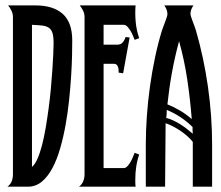

<svg xmlns="http://www.w3.org/2000/svg" viewBox="-20 -704 832 724"><path d="M7.8 0Q19.5 -8.3 24.2 -20.8Q28.8 -33.2 28.8 -46.4V-639.6Q28.8 -652.3 23.4 -663.3Q18.1 -674.3 10.7 -683.6H114.3Q180.7 -683.6 216.6 -651.6Q252.4 -619.6 252.4 -551.3Q252.4 -530.3 251.7 -495.6Q251 -460.9 248.3 -418.2Q245.6 -375.5 240.7 -327.9Q235.8 -280.3 227.5 -233.9Q219.2 -187.5 207 -145Q194.8 -102.5 177.7 -70.3Q160.6 -38.1 137.7 -19Q114.7 0 85.4 0ZM100.6 -74.7Q111.3 -83 120.8 -104.2Q130.4 -125.5 138.2 -155.3Q146 -185.1 152.1 -220.9Q158.2 -256.8 163.3 -294.9Q168.5 -333 171.9 -370.6Q175.3 -408.2 177.5 -441.2Q179.7 -474.1 180.9 -500.2Q182.1 -526.4 182.1 -541Q182.1 -565.4 178 -579.1Q173.8 -592.8 164.1 -599.4Q154.3 -606 138.7 -607.7Q123 -609.4 100.6 -610.4Z M277.8 0Q289.1 -8.3 293.9 -20.8Q298.8 -33.2 298.8 -46.4V-639.6Q298.8 -652.3 293.5 -663.3Q288.1 -674.3 280.8 -683.6H491.2Q488.8 -652.8 491.7 -621.3Q494.6 -589.8 504.9 -560.1L487.8 -553.7Q485.4 -559.6 481.4 -569.1Q477.5 -578.6 472.2 -587.6Q466.8 -596.7 460.4 -603.5Q454.1 -610.4 446.3 -610.4H370.6V-535.6H422.9Q435.5 -535.6 442.9 -544.4Q450.2 -553.2 453.6 -564.5L468.8 -562.5L444.3 -427.7L427.2 -430.2Q427.7 -435.1 427.2 -440.7Q426.8 -446.3 425 -451.4Q423.3 -456.5 419.7 -460Q416 -463.4 409.7 -463.4H370.6V-70.3H446.3Q454.1 -70.3 460.4 -77.1Q466.8 -84 472.2 -93.3Q477.5 -102.5 481.4 -112.3Q485.4 -122.1 487.8 -127.9L504.9 -121.1Q497.1 -99.1 493.7 -75.7Q490.2 -52.2 490.2 -28.8Q490.2 -21.5 490.2 -14.2Q490.2 -6.8 491.2 0Z M709.5 -683.6Q704.6 -676.8 701.4 -668.7Q698.2 -660.6 698.2 -652.3Q698.2 -647.9 700.9 -639.6Q703.6 -631.3 707 -622.1Q710.4 -612.8 713.9 -603.8Q717.3 -594.7 718.8 -589.4Q748.5 -486.8 764.2 -376.7Q779.8 -266.6 779.8 -160.2V0H707V-168.9Q698.7 -179.7 686.3 -190.7Q673.8 -201.7 659.7 -211.2Q645.5 -220.7 631.1 -228Q616.7 -235.4 604.5 -239.3Q604.5 -178.7 603.5 -119.6Q602.5 -60.5 602.5 0H529.8V-160.2Q529.8 -210 533.7 -265.4Q537.6 -320.8 545.4 -377.2Q553.2 -433.6 564.7 -487.8Q576.2 -542 590.8 -589.4Q592.3 -594.2 595.7 -603Q599.1 -611.8 602.5 -621.1Q606 -630.4 608.6 -638.4Q611.3 -646.5 611.3 -650.9Q611.3 -660.2 607.9 -668.5Q604.5 -676.8 599.6 -683.6ZM703.1 -254.9Q697.3 -329.1 686.3 -403.1Q675.3 -477.1 655.3 -548.8Q639.2 -489.7 628.4 -430.4Q617.7 -371.1 611.3 -310.5Q636.7 -300.3 659.7 -286.6Q682.6 -272.9 703.1 -254.9ZM608.9 -289.6Q608.9 -282.2 608.4 -274.4Q607.9 -266.6 606.9 -259.3Q620.6 -255.9 634 -249.5Q647.5 -243.2 660.2 -235.1Q672.9 -227.1 684.6 -218Q696.3 -209 707 -199.7Q706.1 -206.1 706.1 -212.6Q706.1 -219.2 706.1 -225.1Q664.1 -266.6 608.9 -289.6Z"/></svg>

Font: XAYAX
Style: Regular
Weight: 400
Designer: Peter Wiegel
Foundry: Peter Wiegel
Version: Version 1.000 2009 initial release